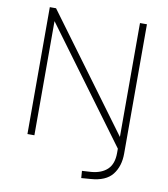

<svg xmlns="http://www.w3.org/2000/svg" viewBox="-96 -792 930 1061"><g transform="rotate(10 369.5 -262.0)"><path d="M603 -712H642V14Q642 85 605.5 131.5Q569 178 484 184L432 188L429 148L480 145Q539 140 571 109Q603 78 603 17V-32L609 1L115 -669L136 -667V0H97V-712H132L625 -43L603 -45Z"/></g></svg>

Font: Muli ExtraLight
Style: Regular
Weight: 250
Designer: Vernon Adams
Foundry: Vernon Adams
Version: Version 2.100; ttfautohint (v1.8.1.43-b0c9)